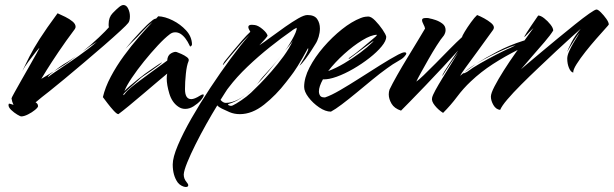

<svg xmlns="http://www.w3.org/2000/svg" viewBox="-20 -439 2452 767"><path d="M65 26Q61 26 48.5 18.5Q36 11 25 0.5Q14 -10 14 -19Q14 -25 17 -25Q19 -25 23.5 -23.5Q28 -22 34 -20Q28 -32 26 -46Q26 -48 37 -68Q48 -88 64.5 -117Q81 -146 97.5 -175Q114 -204 125.5 -224.5Q137 -245 137 -246Q137 -249 124 -232.5Q111 -216 94.5 -194Q78 -172 69 -155Q82 -182 97 -212Q112 -242 138.5 -283.5Q165 -325 210 -386Q224 -380 241 -371.5Q258 -363 270 -353Q282 -343 282 -332Q282 -328 279 -323Q243 -275 214 -232Q185 -189 167 -160Q149 -131 145 -124Q153 -129 166 -136.5Q179 -144 195 -154Q191 -150 187 -147.5Q183 -145 181 -143Q178 -141 173.5 -135.5Q169 -130 173 -132Q187 -143 221 -165.5Q255 -188 295.5 -216.5Q336 -245 367 -272Q342 -257 310 -233Q344 -260 374.5 -289Q405 -318 415 -330Q414 -333 414 -336.5Q414 -340 414 -343Q414 -370 430 -386.5Q446 -403 456 -411Q466 -419 473 -419Q485 -419 492 -404.5Q499 -390 499 -374Q499 -355 492 -347Q487 -340 460.5 -315.5Q434 -291 395.5 -257.5Q357 -224 315.5 -189Q274 -154 237.5 -123.5Q201 -93 178 -75Q162 -63 148 -51.5Q134 -40 122 -30Q125 -29 128.5 -25Q132 -21 132 -15Q132 -10 120 0Q108 10 92 18Q76 26 65 26ZM297 -224H298V-225H299H300V-226H301V-227H302L303 -228Q303 -228 302 -227Q302 -227 302 -227Q302 -227 301 -227Q301 -226 301 -226Q301 -226 300 -226Q300 -226 300 -226Q300 -225 300 -225Q299 -225 299 -225Q299 -225 299 -225Q298 -225 298 -225Q298 -225 298 -224Q297 -224 297 -224ZM195 -154Q205 -162 219 -172Q233 -182 252 -193Q259 -198 271 -205.5Q283 -213 296 -223Q278 -210 262.5 -198Q247 -186 236 -179Z M453 17Q447 17 434.5 3.5Q422 -10 409.5 -26.5Q397 -43 391 -51Q400 -90 422.5 -132.5Q445 -175 475 -216Q505 -257 535.5 -292Q566 -327 589 -351Q572 -338 553 -317.5Q534 -297 527 -290Q515 -278 503 -266.5Q491 -255 481 -244Q511 -281 540.5 -312Q570 -343 583 -353Q586 -356 591.5 -360Q597 -364 604 -365L612 -374Q639 -373 670 -357.5Q701 -342 723.5 -317.5Q746 -293 747 -262Q747 -258 743 -254.5Q739 -251 737 -258Q730 -273 721 -285Q712 -297 701 -304Q691 -310 680 -310Q668 -310 658 -302Q638 -287 610.5 -257.5Q583 -228 555.5 -194Q528 -160 506.5 -128Q485 -96 477 -75Q483 -82 498 -95Q513 -108 530 -121.5Q547 -135 559 -144Q563 -147 576 -156Q589 -165 603.5 -175Q618 -185 627 -190Q627 -188 615.5 -179Q604 -170 588 -159Q572 -148 558.5 -139Q545 -130 542 -127Q531 -117 516.5 -104Q502 -91 490 -80Q478 -69 474 -64Q472 -60 473 -59Q474 -58 477 -62Q486 -75 504 -90Q522 -105 543.5 -120.5Q565 -136 582 -149Q602 -164 618.5 -175.5Q635 -187 648 -197Q649 -218 663.5 -226Q678 -234 686 -231Q692 -229 704.5 -223.5Q717 -218 727 -210.5Q737 -203 733 -194Q726 -178 722.5 -144.5Q719 -111 719 -83Q719 -43 744 -43Q757 -43 779 -57Q787 -62 791 -62Q794 -62 794 -59Q794 -55 789 -47.5Q784 -40 782 -38Q770 -25 753.5 -14.5Q737 -4 720 -4Q713 -4 706 -6Q699 -8 692 -13Q667 -30 656.5 -65Q646 -100 646 -125Q646 -131 646.5 -136Q647 -141 648 -145Q637 -136 611.5 -114.5Q586 -93 555 -66.5Q524 -40 496 -17Q468 6 453 17Z M722 308Q715 308 705.5 303Q696 298 690 290Q670 262 670 218Q670 190 690.5 141.5Q711 93 745 33.5Q779 -26 820 -88Q861 -150 901.5 -205Q942 -260 976 -299Q956 -280 934.5 -255Q913 -230 895.5 -209Q878 -188 871 -179Q870 -178 870.5 -180.5Q871 -183 875 -190Q875 -191 886 -204.5Q897 -218 913.5 -238Q930 -258 947.5 -278Q965 -298 980 -312Q977 -317 974.5 -322Q972 -327 972 -331Q972 -340 986 -340Q993 -340 998 -339Q1012 -337 1029.5 -322Q1047 -307 1049 -296Q1043 -287 1034.5 -278Q1026 -269 1016 -258Q1037 -272 1064 -292Q1091 -312 1119.5 -332Q1148 -352 1171.5 -365.5Q1195 -379 1208 -379Q1236 -379 1247 -363Q1258 -347 1258 -325Q1258 -309 1253 -292Q1248 -275 1240 -263Q1238 -260 1226.5 -241.5Q1215 -223 1200.5 -203.5Q1186 -184 1176 -176Q1193 -203 1204 -224.5Q1215 -246 1210 -246Q1185 -200 1168.5 -174Q1152 -148 1141.5 -135Q1131 -122 1123 -111Q1083 -59 1035 -21Q987 17 938 17Q916 17 897 9Q879 1 866.5 -5Q854 -11 848 -18Q827 16 804 57Q781 98 761 138Q741 178 728 210Q715 242 714 258Q714 275 725 288Q732 296 732 301Q732 308 722 308ZM910 -18Q921 -23 943.5 -38Q966 -53 983 -69Q996 -81 1018 -103.5Q1040 -126 1065 -154.5Q1090 -183 1113 -214.5Q1136 -246 1150 -277Q1146 -270 1137 -259Q1128 -248 1118 -236Q1128 -249 1135 -260.5Q1142 -272 1146 -279Q1155 -295 1160.5 -308Q1166 -321 1165 -328Q1161 -326 1155.5 -323Q1150 -320 1144 -315Q1105 -288 1058.5 -251Q1012 -214 968.5 -172.5Q925 -131 894 -90Q888 -83 880 -70Q872 -57 861 -40Q871 -28 882 -28Q929 -28 988 -83L989 -84L993 -88Q993 -88 992.5 -87.5Q992 -87 989 -84Q988 -84 988 -83Q964 -61 941 -46Q918 -31 894 -24Q891 -23 891 -21Q891 -19 897.5 -17Q904 -15 910 -18ZM1113 -230 1114 -231 1115 -232V-233H1116L1117 -234V-235H1118V-236Q1118 -236 1118 -235Q1118 -235 1117 -235Q1117 -235 1117 -234Q1117 -234 1117 -234Q1116 -234 1116 -233Q1116 -233 1116 -233Q1116 -233 1115 -233Q1115 -232 1115 -232Q1115 -232 1115 -232Q1114 -231 1114 -231Q1114 -231 1114 -231Q1113 -230 1113 -230ZM999 -94Q1007 -102 1014.5 -112.5Q1022 -123 1030 -132Q1041 -144 1062 -167.5Q1083 -191 1103 -216Q1081 -188 1054 -155.5Q1027 -123 999 -94Z M1302 7Q1280 7 1255 -10Q1230 -27 1212.5 -50Q1195 -73 1195 -92Q1195 -128 1216.5 -169.5Q1238 -211 1272.5 -251Q1307 -291 1346 -322Q1385 -353 1421 -367Q1431 -371 1439 -372Q1447 -373 1451 -373Q1463 -373 1479 -356.5Q1495 -340 1508 -321Q1521 -302 1523 -292Q1523 -276 1504.5 -253.5Q1486 -231 1456 -207.5Q1426 -184 1391.5 -164Q1357 -144 1325 -132.5Q1293 -121 1270 -122Q1254 -93 1254 -74Q1254 -64 1259 -56.5Q1264 -49 1279 -50Q1303 -58 1339 -79Q1375 -100 1416.5 -126.5Q1458 -153 1498.5 -178.5Q1539 -204 1571 -221Q1588 -230 1596 -230Q1603 -230 1603 -225Q1603 -221 1594.5 -212Q1586 -203 1569 -194Q1560 -189 1549 -182Q1538 -175 1526 -166Q1498 -146 1466.5 -120Q1435 -94 1403.5 -68Q1372 -42 1345.5 -22Q1319 -2 1302 7ZM1291 -155Q1321 -166 1355 -186Q1389 -206 1419 -228.5Q1449 -251 1467 -269L1472 -274Q1472 -276 1460 -267L1376 -205Q1375 -204 1373 -204Q1372 -204 1374 -206.5Q1376 -209 1381 -212Q1401 -226 1422 -243.5Q1443 -261 1462 -277Q1486 -296 1486 -300Q1463 -300 1427 -278Q1391 -256 1354.5 -223Q1318 -190 1291 -155Z M1750 12Q1731 0 1717 -17.5Q1703 -35 1706 -48Q1708 -58 1719.5 -79Q1731 -100 1747 -126Q1763 -152 1779.5 -179Q1796 -206 1809 -227Q1811 -230 1803.5 -219.5Q1796 -209 1784.5 -192.5Q1773 -176 1762.5 -159.5Q1752 -143 1747 -135Q1747 -140 1755.5 -154Q1764 -168 1775 -184.5Q1786 -201 1796 -216Q1806 -231 1810 -237Q1783 -207 1748 -169.5Q1713 -132 1678.5 -96Q1644 -60 1617.5 -33Q1591 -6 1582 3Q1555 -6 1544 -25Q1533 -44 1533 -62Q1533 -72 1536 -81Q1547 -104 1566.5 -138.5Q1586 -173 1608 -209Q1630 -245 1649 -276.5Q1668 -308 1678 -325Q1677 -332 1671.5 -342Q1666 -352 1666 -359Q1666 -367 1680 -367Q1683 -367 1687.5 -367Q1692 -367 1698 -365Q1705 -364 1720 -359Q1735 -354 1747.5 -344.5Q1760 -335 1760 -319Q1760 -308 1753 -297Q1741 -283 1724.5 -257Q1708 -231 1691.5 -202Q1675 -173 1661.5 -148.5Q1648 -124 1643 -113Q1651 -118 1672 -138Q1693 -158 1720.5 -186Q1748 -214 1776 -242.5Q1804 -271 1826 -291Q1826 -295 1836.5 -312.5Q1847 -330 1861.5 -350Q1876 -370 1886 -379Q1899 -374 1914.5 -365.5Q1930 -357 1941.5 -347.5Q1953 -338 1953 -329Q1953 -325 1950 -320Q1917 -274 1888 -234.5Q1859 -195 1840 -169Q1821 -143 1818 -136Q1826 -143 1836 -151Q1852 -166 1882 -184Q1919 -208 1967.5 -233.5Q2016 -259 2070 -276Q2079 -279 2084 -279Q2093 -279 2088 -271.5Q2083 -264 2072.5 -255Q2062 -246 2051 -241Q1997 -214 1949 -183Q1901 -152 1861 -114Q1831 -86 1806 -52.5Q1781 -19 1750 12ZM1831 -146Q1831 -145 1837 -147.5Q1843 -150 1846 -152Q1867 -168 1899.5 -186.5Q1932 -205 1963 -221Q1994 -237 2008 -243Q2016 -246 2029.5 -253Q2043 -260 2038 -258Q2023 -254 1996.5 -242.5Q1970 -231 1939.5 -215.5Q1909 -200 1882 -184Q1869 -175 1857.5 -166.5Q1846 -158 1836 -151Q1834 -149 1832 -147Z M1978 0Q1961 -2 1951 -19.5Q1941 -37 1941 -53Q1941 -66 1955.5 -94Q1970 -122 1992.5 -157.5Q2015 -193 2039.5 -227.5Q2064 -262 2083.5 -289Q2103 -316 2111 -327Q2098 -315 2087 -303Q2076 -291 2074 -291Q2073 -291 2084.5 -309.5Q2096 -328 2130 -377Q2140 -377 2154 -366Q2168 -355 2179 -341Q2190 -327 2190 -317Q2179 -299 2155.5 -271.5Q2132 -244 2106.5 -215Q2081 -186 2061 -162Q2064 -165 2085.5 -183Q2107 -201 2139 -228Q2171 -255 2207.5 -285Q2244 -315 2277 -341.5Q2310 -368 2333.5 -384.5Q2357 -401 2363 -401Q2369 -401 2380.5 -389.5Q2392 -378 2402 -364Q2412 -350 2412 -341Q2412 -340 2397.5 -324Q2383 -308 2361.5 -283.5Q2340 -259 2319 -232.5Q2298 -206 2283.5 -183Q2269 -160 2270 -149Q2260 -151 2253 -167.5Q2246 -184 2246 -205Q2246 -217 2253.5 -234Q2261 -251 2270.5 -267Q2280 -283 2287.5 -295Q2295 -307 2295 -308Q2289 -301 2278.5 -285Q2268 -269 2258.5 -253.5Q2249 -238 2246 -231Q2249 -243 2263 -270Q2277 -297 2300 -324Q2289 -314 2262.5 -290.5Q2236 -267 2202 -235Q2168 -203 2131.5 -168.5Q2095 -134 2062 -101Q2029 -68 2006.5 -41.5Q1984 -15 1978 0Z"/></svg>

Font: Smooch
Style: Regular
Weight: 400
Designer: Robert E. Leuschke
Foundry: Robert E. Leuschke
Version: Version 1.010; ttfautohint (v1.8.3)